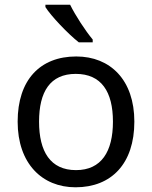

<svg xmlns="http://www.w3.org/2000/svg" viewBox="-20 -786 645 816"><path d="M278 -766H173V-756C196 -719 269 -642 315 -606H374V-618C343 -655 300 -721 278 -766ZM551 -269C551 -446 449 -546 304 -546C150 -546 55 -446 55 -269C55 -91 159 10 301 10C454 10 551 -91 551 -269ZM146 -269C146 -396 193 -472 302 -472C411 -472 460 -396 460 -269C460 -142 411 -63 303 -63C194 -63 146 -142 146 -269Z"/></svg>

Font: Noto Sans Syriac Western
Style: Regular
Weight: 400
Designer: Patrick Giasson and the Monotype Design Team
Foundry: Monotype Imaging Inc.
Version: Version 3.000